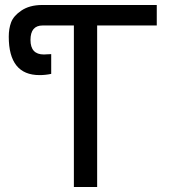

<svg xmlns="http://www.w3.org/2000/svg" viewBox="-20 -749 678 769"><path d="M15.1 -602.1Q15.1 -634.3 24.4 -659.2Q34.2 -685.5 65.4 -706.5Q97.7 -728.5 147 -729H607.9V-647H369.1V0H275.9V-647H232.9H150.9Q102.1 -647 102.1 -588.9Q102.1 -530.8 155.8 -530.8Q159.2 -530.8 169.2 -531.5Q179.2 -532.2 185.1 -532.2V-453.1Q162.1 -448.2 138.2 -448.2Q15.1 -448.2 15.1 -602.1Z"/></svg>

Font: Miedinger*
Style: Book
Weight: 400
Version: Version 001.000